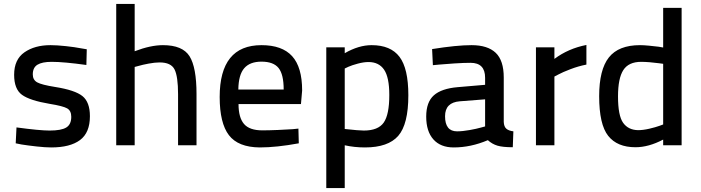

<svg xmlns="http://www.w3.org/2000/svg" viewBox="-20 -740 3573 978"><path d="M422 -489 420 -409Q305 -425 243 -425Q195 -425 171 -410.5Q147 -396 147 -361Q147 -333 169.5 -320.5Q192 -308 261 -297Q362 -281 400 -250.5Q438 -220 438 -148Q438 -64 387.5 -26.5Q337 11 241 11Q211 11 166 6Q121 1 90 -4L60 -10L64 -91Q182 -75 233 -75Q292 -75 317.5 -90.5Q343 -106 343 -145Q343 -176 322 -188Q301 -200 233 -211Q132 -228 92 -257Q52 -286 52 -359Q52 -437 104.5 -473.5Q157 -510 237 -510Q270 -510 316 -505Q362 -500 392 -494Z M666 0H572V-720H666V-479Q747 -510 810 -510Q910 -510 945.5 -453.5Q981 -397 981 -261V0H887V-260Q887 -351 869 -386.5Q851 -422 793 -422Q769 -422 737 -416Q705 -410 685 -404L666 -399Z M1316 -76Q1350 -76 1396 -78Q1442 -80 1471 -82L1500 -85L1502 -10Q1388 11 1303 11Q1193 10 1146 -51.5Q1099 -113 1099 -246Q1099 -510 1312 -510Q1417 -510 1468 -454Q1519 -398 1519 -279L1513 -210H1195Q1195 -141 1223 -108.5Q1251 -76 1316 -76ZM1194 -284H1425Q1425 -361 1399 -393.5Q1373 -426 1312 -426Q1253 -426 1224 -392.5Q1195 -359 1194 -284Z M1642 218V-499H1736V-469Q1807 -510 1873 -510Q1970 -510 2015 -450.5Q2060 -391 2060 -255Q2060 -107 2008.5 -48Q1957 11 1839 11Q1785 11 1736 0V218ZM1857 -424Q1833 -424 1803 -416Q1773 -408 1755 -400L1736 -391V-83Q1808 -75 1833 -75Q1906 -75 1934.5 -115.5Q1963 -156 1963 -256Q1963 -346 1936.5 -385Q1910 -424 1857 -424Z M2546 -345V-119Q2547 -95 2559 -84.5Q2571 -74 2595 -71L2592 10Q2541 10 2514 2Q2487 -6 2465 -26Q2378 11 2291 11Q2224 11 2187.5 -30Q2151 -71 2151 -146Q2151 -220 2190 -254.5Q2229 -289 2311 -296L2451 -308V-344Q2451 -420 2377 -420Q2344 -420 2296 -417Q2248 -414 2217 -411L2185 -408L2181 -490Q2306 -510 2382 -510Q2464 -510 2505 -471Q2546 -432 2546 -345ZM2451 -234 2322 -224Q2247 -218 2247 -148Q2247 -71 2308 -71Q2336 -71 2372 -77.5Q2408 -84 2429 -90L2451 -96Z M2710 0V-499H2804V-440Q2875 -493 2967 -511V-411Q2926 -403 2885.5 -387.5Q2845 -372 2825 -361L2804 -350V0Z M3452 -700V0H3358V-29Q3284 10 3217 10Q3124 10 3078 -48Q3032 -106 3032 -250Q3032 -385 3081.5 -447.5Q3131 -510 3240 -510Q3258 -510 3284.5 -507.5Q3311 -505 3335 -502L3358 -498V-700ZM3230 -77Q3256 -77 3288 -84.5Q3320 -92 3339 -99L3358 -106V-415Q3357 -415 3335.5 -418Q3314 -421 3289.5 -423Q3265 -425 3246 -425Q3182 -425 3155 -383Q3128 -341 3128 -249Q3128 -151 3154 -114.5Q3180 -78 3230 -77Z"/></svg>

Font: TitilliumText22L Lt
Style: Medium
Weight: 500
Designer: Campivisivi
Foundry: Campivisivi
Version: 1.000